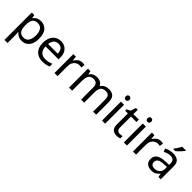

<svg xmlns="http://www.w3.org/2000/svg" viewBox="254 -2188 3849 3849"><g transform="rotate(45 2179.0 -263.0)"><path d="M340 -546Q439 -546 499.5 -477Q560 -408 560 -269Q560 -178 532.5 -115.5Q505 -53 455.5 -21.5Q406 10 339 10Q277 10 236.5 -13.5Q196 -37 173 -68H167Q169 -51 171 -25Q173 1 173 20V240H85V-536H157L169 -463H173Q189 -486 211.5 -505Q234 -524 265.5 -535Q297 -546 340 -546ZM324 -472Q242 -472 208.5 -426Q175 -380 173 -286V-269Q173 -170 205.5 -116.5Q238 -63 326 -63Q375 -63 406.5 -90Q438 -117 453.5 -163.5Q469 -210 469 -270Q469 -362 433.5 -417Q398 -472 324 -472Z M907 -546Q976 -546 1025.5 -516Q1075 -486 1101.5 -431.5Q1128 -377 1128 -304V-251H761Q763 -160 807.5 -112.5Q852 -65 932 -65Q983 -65 1022.5 -74.5Q1062 -84 1104 -102V-25Q1063 -7 1023 1.5Q983 10 928 10Q852 10 793.5 -21Q735 -52 702.5 -113.5Q670 -175 670 -264Q670 -352 699.5 -415Q729 -478 782.5 -512Q836 -546 907 -546ZM906 -474Q843 -474 806.5 -433.5Q770 -393 763 -321H1036Q1035 -389 1004 -431.5Q973 -474 906 -474Z M1514 -546Q1529 -546 1546.5 -544.5Q1564 -543 1577 -540L1566 -459Q1553 -462 1537.5 -464Q1522 -466 1508 -466Q1467 -466 1431 -443.5Q1395 -421 1373.5 -380.5Q1352 -340 1352 -286V0H1264V-536H1336L1346 -438H1350Q1376 -482 1417 -514Q1458 -546 1514 -546Z M2265 -546Q2356 -546 2401 -499.5Q2446 -453 2446 -349V0H2359V-345Q2359 -408 2332.5 -440Q2306 -472 2250 -472Q2172 -472 2138.5 -427Q2105 -382 2105 -296V0H2018V-345Q2018 -408 1991 -440Q1964 -472 1908 -472Q1854 -472 1823 -449.5Q1792 -427 1778.5 -384Q1765 -341 1765 -278V0H1677V-536H1748L1761 -463H1766Q1783 -491 1807.5 -509.5Q1832 -528 1862 -537Q1892 -546 1924 -546Q1986 -546 2027.5 -524Q2069 -502 2088 -456H2093Q2120 -502 2166.5 -524Q2213 -546 2265 -546Z M2700 -536V0H2612V-536ZM2657 -737Q2677 -737 2692.5 -723.5Q2708 -710 2708 -681Q2708 -653 2692.5 -639Q2677 -625 2657 -625Q2635 -625 2620 -639Q2605 -653 2605 -681Q2605 -710 2620 -723.5Q2635 -737 2657 -737Z M3049 -62Q3069 -62 3090 -65.5Q3111 -69 3124 -73V-6Q3110 1 3084 5.5Q3058 10 3034 10Q2992 10 2956.5 -4.5Q2921 -19 2899 -55Q2877 -91 2877 -156V-468H2801V-510L2878 -545L2913 -659H2965V-536H3120V-468H2965V-158Q2965 -109 2988.5 -85.5Q3012 -62 3049 -62Z M3319 -536V0H3231V-536ZM3276 -737Q3296 -737 3311.5 -723.5Q3327 -710 3327 -681Q3327 -653 3311.5 -639Q3296 -625 3276 -625Q3254 -625 3239 -639Q3224 -653 3224 -681Q3224 -710 3239 -723.5Q3254 -737 3276 -737Z M3739 -546Q3754 -546 3771.5 -544.5Q3789 -543 3802 -540L3791 -459Q3778 -462 3762.5 -464Q3747 -466 3733 -466Q3692 -466 3656 -443.5Q3620 -421 3598.5 -380.5Q3577 -340 3577 -286V0H3489V-536H3561L3571 -438H3575Q3601 -482 3642 -514Q3683 -546 3739 -546Z M4085 -545Q4183 -545 4230 -502Q4277 -459 4277 -365V0H4213L4196 -76H4192Q4169 -47 4144.5 -27.5Q4120 -8 4088.5 1Q4057 10 4012 10Q3939 10 3891 -28.5Q3843 -67 3843 -149Q3843 -229 3906 -272.5Q3969 -316 4100 -320L4191 -323V-355Q4191 -422 4162 -448Q4133 -474 4080 -474Q4038 -474 4000 -461.5Q3962 -449 3929 -433L3902 -499Q3937 -518 3985 -531.5Q4033 -545 4085 -545ZM4111 -259Q4011 -255 3972.5 -227Q3934 -199 3934 -148Q3934 -103 3961.5 -82Q3989 -61 4032 -61Q4100 -61 4145 -98.5Q4190 -136 4190 -214V-262ZM4226 -756Q4217 -742 4200 -722Q4183 -702 4162.5 -680.5Q4142 -659 4121.5 -639.5Q4101 -620 4083 -606H4025V-618Q4040 -637 4057.5 -663Q4075 -689 4092 -716.5Q4109 -744 4120 -766H4226Z"/></g></svg>

Font: Noto Sans Meetei Mayek
Style: Regular
Weight: 400
Designer: Monotype Design Team and Neelakash Kshetrimayum
Foundry: Monotype Imaging Inc.
Version: Version 2.002